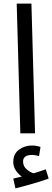

<svg xmlns="http://www.w3.org/2000/svg" viewBox="-20 -734 288 1057"><path d="M92 0 72 -714H153L173 0ZM65 303 53 249Q68 246 79 243Q90 240 100 238Q81 225 67 204Q53 183 53 158Q53 113 84.5 90Q116 67 156 67Q179 67 203 75L195 125Q185 123 176 121Q167 119 156 119Q107 119 107 155Q107 181 126.5 198Q146 215 165 220Q203 209 232 198L248 249Q224 258 191.5 268Q159 278 126 287Q93 296 65 303Z"/></svg>

Font: Go Noto Current
Style: Regular
Weight: 400
Designer: Monotype Design Team
Foundry: Monotype Imaging Inc.
Version: Version 2.007; ttfautohint (v1.8) -l 8 -r 50 -G 200 -x 14 -D